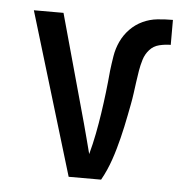

<svg xmlns="http://www.w3.org/2000/svg" viewBox="-44 -570 587 613"><g transform="rotate(5 250.0 -264.0)"><path d="M198 0 41 -520H136L232 -173Q238 -150 244.5 -126Q251 -102 257 -78Q266 -111 272.5 -144.5Q279 -178 284 -211.5Q289 -245 293 -278.5Q297 -312 300 -346V-347Q303 -372 307 -396.5Q311 -421 321.5 -443.5Q332 -466 349.5 -484Q367 -502 389.5 -512.5Q412 -523 436.5 -525.5Q461 -528 486 -528V-448Q468 -448 449.5 -443.5Q431 -439 418.5 -425Q406 -411 400.5 -393Q395 -375 392 -357Q389 -339 386.5 -320.5Q384 -302 381.5 -283.5Q379 -265 375.5 -247Q372 -229 368.5 -211Q365 -193 361 -174.5Q357 -156 352.5 -138Q348 -120 343 -102.5Q338 -85 332 -67.5Q326 -50 318.5 -33Q311 -16 302 0Z"/></g></svg>

Font: Iosevka SS18 Medium
Style: Regular
Weight: 500
Monospace: yes
Designer: Belleve Invis
Foundry: Belleve Invis
Version: Version 25.1.1; ttfautohint (v1.8.4)